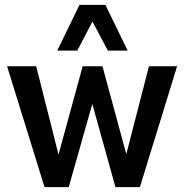

<svg xmlns="http://www.w3.org/2000/svg" viewBox="-20 -765 752 785"><path d="M162 0 9 -494H128L224 -114H214L318 -494H399L502 -114H491L589 -494H704L552 0H452L346 -381H369L261 0ZM214 -558 305 -745H411L502 -558H421L358 -677L296 -558Z"/></svg>

Font: Nunito Sans 10pt Condensed
Style: Bold
Weight: 700
Width: 3
Designer: Vernon Adams
Foundry: Vernon Adams
Version: Version 3.101;gftools[0.9.27]